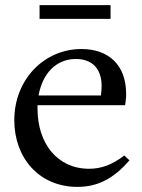

<svg xmlns="http://www.w3.org/2000/svg" viewBox="-20 -722 557 752"><path d="M135 -648H413V-702H135ZM283 10C360 10 423 -20 487 -94L467 -113C418 -76 376 -61 329 -61C204 -61 127 -161 127 -296C127 -301 127 -305 127 -310H470L472 -324C474 -338 474 -346 474 -354C474 -469 404 -530 299 -530C154 -530 36 -412 36 -251C36 -103 134 10 283 10ZM277 -491C342 -491 378 -452 378 -385C378 -373 377 -361 375 -348H131C147 -437 202 -491 277 -491Z"/></svg>

Font: Hedvig Letters Serif 24pt
Style: Regular
Weight: 400
Designer: Alexander Örn & Tor Weibull
Foundry: Kanon Foundry
Version: Version 1.000